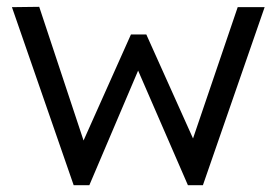

<svg xmlns="http://www.w3.org/2000/svg" viewBox="-20 -543 811 563"><path d="M196 0 15 -522 95 -523 225 -131 364 -442H409L546 -137L677 -522H756L575 0H531L385 -336L242 0Z"/></svg>

Font: Mach Light
Style: Regular
Weight: 300
Version: Version 1.002